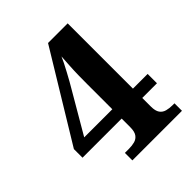

<svg xmlns="http://www.w3.org/2000/svg" viewBox="-198 -837 961 961"><g transform="rotate(-45 282.5 -357.0)"><path d="M183 0V-53H211Q234 -53 252.5 -58Q271 -63 282 -78.5Q293 -94 293 -125V-186H16V-247L300 -714H439V-252H543V-186H439V-125Q439 -94 450 -78.5Q461 -63 480 -58Q499 -53 521 -53H534V0ZM94 -252H293V-427Q293 -456 293.5 -489Q294 -522 296 -555Q298 -588 300 -619Q295 -607 285 -586.5Q275 -566 262.5 -543.5Q250 -521 239.5 -501.5Q229 -482 223 -473Z"/></g></svg>

Font: Noto Serif Khmer
Style: Bold
Weight: 700
Version: Version 2.003